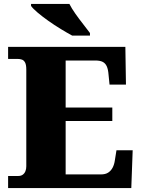

<svg xmlns="http://www.w3.org/2000/svg" viewBox="-20 -951 715 971"><path d="M21 0V-61H72Q86 -61 95 -67.5Q104 -74 108.5 -85Q113 -96 113 -110V-599Q113 -623 107 -634.5Q101 -646 91 -649.5Q81 -653 70 -653H21V-714H614L617 -523H534L529 -573Q527 -600 520 -615.5Q513 -631 499.5 -638Q486 -645 462 -645H312V-407H548V-339H312V-69H491Q513 -69 527 -78Q541 -87 549.5 -103Q558 -119 561 -141L569 -191H651L644 0ZM345 -771Q319 -785 287 -804.5Q255 -824 224 -846Q193 -868 169.5 -888Q146 -908 137 -921V-931H331Q342 -909 361 -882Q380 -855 400.5 -829Q421 -803 435 -784V-771Z"/></svg>

Font: Noto Serif Khmer Black
Style: Regular
Weight: 900
Version: Version 2.003